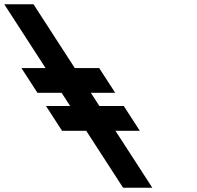

<svg xmlns="http://www.w3.org/2000/svg" viewBox="-390 -880 922 900"><path d="M-101.2 -445 -61.1 -383H-174.3L-99.2 -267H14.1L187 0H324L151.1 -267H265.3L190.2 -383H75.9L35.8 -445H150L74.9 -561H-39.4L-233 -860H-370L-176.4 -561H-289.6L-214.5 -445Z"/></svg>

Font: Hussar
Style: BdOpOblSeven
Weight: 700
Foundry: Cannot Into Space Fonts
Version: Version 2.00